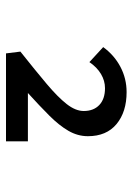

<svg xmlns="http://www.w3.org/2000/svg" viewBox="79 -906 442 640"><g transform="rotate(90 300.0 -586.0)"><path d="M158 -385 152 -433Q215 -483 259.5 -520.5Q304 -558 327 -587.5Q350 -617 350 -644Q350 -677 330 -696Q310 -715 274 -715Q249 -715 226.5 -701.5Q204 -688 187 -663L137 -709Q164 -746 203 -766.5Q242 -787 287 -787Q353 -787 393.5 -753.5Q434 -720 434 -658Q434 -624 416 -593Q398 -562 365.5 -529.5Q333 -497 290 -458H451V-385Z"/></g></svg>

Font: Source Code Pro SemiBold
Style: Regular
Weight: 600
Monospace: yes
Designer: Paul D. Hunt, Teo Tuominen
Foundry: Adobe Systems Incorporated
Version: Version 1.018;hotconv 1.0.116;makeotfexe 2.5.65601